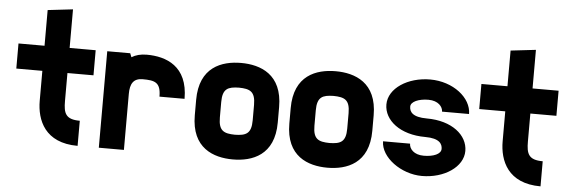

<svg xmlns="http://www.w3.org/2000/svg" viewBox="-46 -826 2884 968"><g transform="rotate(5 1396.0 -342.0)"><path d="M419.9 -488.3H288.1V-683.6L161.1 -668.9V-488.3H29.3V-361.3H161.1V-210C161.1 -112.3 205.1 0 371.1 0V-127C298.8 -127 288.1 -158.2 288.1 -219.7V-361.3H419.9Z M678.7 -488.3C647.9 -488.3 622.6 -481.4 602.5 -468.8L594.7 -488.3H478.5V0H605.5V-283.2C605.5 -335 622.1 -363.3 668.9 -363.3C730.5 -363.3 760.7 -355.5 760.7 -283.2H887.7C887.7 -449.2 776.4 -488.3 678.7 -488.3Z M1156.2 -488.3C1058.6 -488.3 946.3 -449.2 946.3 -283.2V-205.1C946.3 -39.1 1058.6 0 1156.2 0C1253.9 0 1366.2 -39.1 1366.2 -205.1V-283.2C1366.2 -449.2 1253.9 -488.3 1156.2 -488.3ZM1239.3 -205.1C1239.3 -136.7 1211.4 -126 1156.2 -125C1101.1 -126 1073.2 -136.7 1073.2 -205.1V-283.2C1073.2 -351.6 1101.1 -362.3 1156.2 -363.3C1211.4 -362.3 1239.3 -351.6 1239.3 -283.2Z M1634.8 -488.3C1537.1 -488.3 1424.8 -449.2 1424.8 -283.2V-205.1C1424.8 -39.1 1537.1 0 1634.8 0C1732.4 0 1844.7 -39.1 1844.7 -205.1V-283.2C1844.7 -449.2 1732.4 -488.3 1634.8 -488.3ZM1717.8 -205.1C1717.8 -136.7 1689.9 -126 1634.8 -125C1579.6 -126 1551.8 -136.7 1551.8 -205.1V-283.2C1551.8 -351.6 1579.6 -362.3 1634.8 -363.3C1689.9 -362.3 1717.8 -351.6 1717.8 -283.2Z M2040 -157.2C2040 -130.9 2064 -102.5 2113.8 -102.5C2162.6 -102.5 2200.7 -118.2 2200.7 -144.5C2200.7 -168.9 2186.5 -197.3 2113.3 -197.3C1985.8 -197.3 1903.8 -263.7 1903.8 -343.8C1903.8 -425.8 2000.5 -488.3 2113.3 -488.3C2229.5 -488.3 2323.2 -414.1 2323.2 -332H2186.5C2186.5 -356.4 2163.1 -385.7 2113.3 -385.7C2063.5 -385.7 2024.4 -368.2 2024.4 -343.8C2024.4 -317.4 2040 -291 2113.3 -291C2240.7 -291 2320.8 -224.6 2320.8 -144.5C2320.8 -63.5 2226.1 0 2113.3 0C2007.8 0 1903.3 -76.2 1903.3 -157.2Z M2762.7 -488.3H2630.9V-683.6L2503.9 -668.9V-488.3H2372.1V-361.3H2503.9V-210C2503.9 -112.3 2547.9 0 2713.9 0V-127C2641.6 -127 2630.9 -158.2 2630.9 -219.7V-361.3H2762.7Z"/></g></svg>

Font: Saman Dere
Style: Regular
Weight: 400
Designer: Tuna Ça_lar Gümü_
Foundry: Tuna Ça_lar Gümü_
Version: Version 1.001;hotconv 1.0.109;makeotfexe 2.5.65596